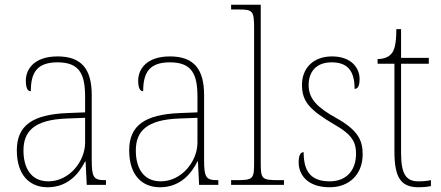

<svg xmlns="http://www.w3.org/2000/svg" viewBox="-20 -780 1862 810"><path d="M181 10C269 10 315 -51 339 -99H341L346 0H427V-20H422C374 -20 367 -33 367 -107V-379C367 -486 326 -542 223 -542C123 -542 89 -487 89 -440C89 -410 96 -395 110 -395C110 -475 137 -517 223 -517C318 -517 339 -464 339 -371V-306L264 -303C118 -297 51 -251 51 -146C51 -40 106 10 181 10ZM184 -15C109 -15 79 -74 79 -145C79 -226 124 -275 262 -280L339 -283V-178C339 -100 273 -15 184 -15Z M655 10C743 10 789 -51 813 -99H815L820 0H901V-20H896C848 -20 841 -33 841 -107V-379C841 -486 800 -542 697 -542C597 -542 563 -487 563 -440C563 -410 570 -395 584 -395C584 -475 611 -517 697 -517C792 -517 813 -464 813 -371V-306L738 -303C592 -297 525 -251 525 -146C525 -40 580 10 655 10ZM658 -15C583 -15 553 -74 553 -145C553 -226 598 -275 736 -280L813 -283V-178C813 -100 747 -15 658 -15Z M955 0H1178V-20H1157C1084 -20 1080 -24 1080 -94V-760H955V-740H985C1045 -740 1052 -736 1052 -662V-94C1052 -24 1048 -20 975 -20H955Z M1371 10C1454 10 1510 -45 1510 -129C1510 -189 1490 -231 1397 -283C1322 -325 1282 -361 1282 -421C1282 -475 1312 -517 1379 -517C1442 -517 1476 -486 1476 -405C1491 -405 1497 -420 1497 -447C1497 -495 1460 -542 1381 -542C1302 -542 1254 -493 1254 -422C1254 -351 1287 -316 1390 -255C1468 -211 1482 -178 1482 -131C1482 -63 1443 -15 1371 -15C1288 -15 1261 -61 1261 -138C1247 -138 1240 -124 1240 -94C1240 -50 1270 10 1371 10Z M1746 10C1762 10 1779 9 1798 5V-20C1778 -16 1765 -15 1745 -15C1694 -15 1672 -44 1672 -135V-511H1789V-536H1672V-657H1652C1652 -599 1645 -567 1630 -552C1619 -539 1599 -531 1573 -531V-511H1644V-141C1644 -29 1672 10 1746 10Z"/></svg>

Font: Noto Serif Devanagari SemiCondensed Thin
Style: Regular
Weight: 100
Width: 4
Designer: Universal Thirst, Indian Type Foundry and the Monotype Design Team
Foundry: Monotype Imaging Inc.
Version: Version 2.004